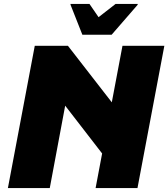

<svg xmlns="http://www.w3.org/2000/svg" viewBox="-20 -952 852 972"><path d="M20 0 156 -720H324L546 -434L600 -720H812L676 0H464L497 -175L310 -417L232 0ZM397 -776 337 -928V-932H433L479 -865L565 -932H677V-928L545 -776Z"/></svg>

Font: Kufam Black
Style: Italic
Weight: 900
Italic angle: -11°
Designer: Artur Schmal
Foundry: Original Type
Version: Version 1.301; ttfautohint (v1.8.3)